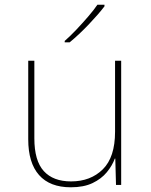

<svg xmlns="http://www.w3.org/2000/svg" viewBox="-20 -786 640 816"><path d="M281 10Q192 10 146 -42Q100 -94 100 -194V-528H126V-198Q126 -103 166 -59Q206 -15 282 -15Q365 -15 417 -66.5Q469 -118 469 -226V-528H495V0H473L470 -112H468Q457 -82 434 -54Q411 -26 373.5 -8Q336 10 281 10ZM255 -612Q278 -632 304.5 -660Q331 -688 355.5 -716.5Q380 -745 394 -766H424V-759Q398 -725 357 -682Q316 -639 276 -606H255Z"/></svg>

Font: Noto Sans Mono Thin
Style: Regular
Weight: 100
Designer: Monotype Design Team
Foundry: Monotype Imaging Inc.
Version: Version 2.014